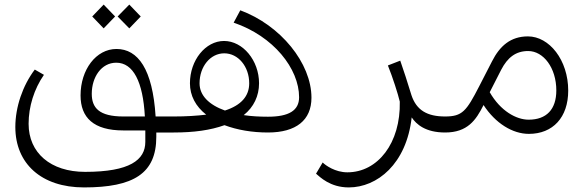

<svg xmlns="http://www.w3.org/2000/svg" viewBox="-20 -579 2558 839"><path d="M347 240C564 240 663 179 663 19V0H739L758 -12V-58L739 -70H660C647 -277 583 -365 489 -365C400 -365 332 -275 332 -162C332 -65 389 -9 519 -9H615V41C615 120 547 172 352 172C201 172 105 89 105 -38C105 -113 129 -190 172 -252L132 -275C79 -205 47 -111 47 -24C47 136 161 240 347 240ZM381 -169C381 -242 423 -305 488 -305C562 -305 605 -222 613 -70H519C413 -70 381 -108 381 -169ZM383 -507 433 -455 483 -507 433 -559ZM494 -507 545 -455 595 -507 545 -559Z M739 0C828 0 899 -10 961 -32C1017 -11 1082 0 1151 0C1274 0 1341 -54 1341 -152C1341 -303 1206 -469 1030 -534L1001 -480C1175 -421 1287 -279 1287 -154C1287 -96 1242 -69 1151 -69C1113 -69 1077 -71 1045 -76C1089 -111 1112 -160 1112 -215C1112 -315 1041 -400 959 -400C878 -400 810 -316 810 -215C810 -161 835 -114 881 -78C840 -73 793 -70 739 -70L720 -58V-12ZM852 -215C852 -288 899 -346 960 -346C1021 -346 1069 -288 1069 -215C1069 -159 1034 -119 963 -96C893 -121 852 -162 852 -215Z M1504 240C1628 240 1756 138 1779 -66C1799 -36 1839 0 1925 0L1944 -12V-58L1925 -70C1847 -70 1800 -97 1778 -163C1758 -228 1746 -265 1729 -314L1675 -293C1696 -241 1719 -169 1727 -135C1731 46 1631 174 1498 174C1445 174 1403 144 1390 131L1361 180C1378 194 1422 240 1504 240Z M1906 -12 1925 0C2023 0 2060 -54 2093 -120C2145 -40 2220 6 2291 6C2396 6 2463 -66 2463 -183C2463 -317 2380 -420 2287 -420C2211 -420 2164 -378 2130 -311L2074 -202C2018 -93 2000 -70 1925 -70L1906 -58ZM2120 -176 2170 -274C2198 -328 2234 -356 2288 -356C2355 -356 2411 -282 2411 -184C2411 -101 2368 -56 2290 -56C2236 -56 2167 -94 2120 -176Z"/></svg>

Font: Wafeq Light
Style: Regular
Weight: 300
Designer: Rasmus Andersson & Azza Alameddine
Foundry: Google & TypeTogether
Version: Version 3.000;January 28, 2025;FontCreator 15.0.0.3014 64-bi